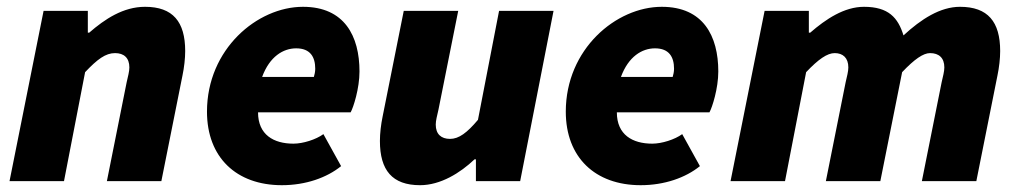

<svg xmlns="http://www.w3.org/2000/svg" viewBox="-20 -532 2996 564"><path d="M8 0H168L230 -320C266 -358 290 -376 318 -376C344 -376 360 -362 360 -334C360 -322 356 -308 352 -290L294 0H454L516 -310C521 -334 524 -360 524 -382C524 -468 488 -512 406 -512C342 -512 288 -476 242 -436H238V-500H108Z M808 12C878 12 940 -10 982 -44L930 -138C908 -122 870 -110 842 -110C784 -110 738 -136 738 -202H1010C1018 -216 1036 -272 1036 -322C1036 -426 992 -512 870 -512C736 -512 588 -388 588 -204C588 -70 674 12 808 12ZM750 -306C772 -366 812 -390 850 -390C892 -390 906 -364 906 -330C906 -321 904 -313 902 -306Z M1214 12C1274 12 1332 -24 1374 -64H1378V0H1508L1606 -500H1446L1384 -180C1352 -142 1328 -124 1302 -124C1276 -124 1260 -138 1260 -166C1260 -178 1264 -192 1268 -210L1326 -500H1166L1104 -190C1099 -166 1096 -140 1096 -118C1096 -32 1132 12 1214 12Z M1862 12C1932 12 1994 -10 2036 -44L1984 -138C1962 -122 1924 -110 1896 -110C1838 -110 1792 -136 1792 -202H2064C2072 -216 2090 -272 2090 -322C2090 -426 2046 -512 1924 -512C1790 -512 1642 -388 1642 -204C1642 -70 1728 12 1862 12ZM1804 -306C1826 -366 1866 -390 1904 -390C1946 -390 1960 -364 1960 -330C1960 -321 1958 -313 1956 -306Z M2126 0H2286L2348 -320C2384 -358 2410 -376 2432 -376C2456 -376 2472 -362 2472 -334C2472 -322 2468 -308 2464 -290L2406 0H2566L2630 -320C2666 -358 2692 -376 2712 -376C2738 -376 2754 -362 2754 -334C2754 -322 2750 -308 2746 -290L2688 0H2848L2910 -310C2915 -334 2918 -360 2918 -382C2918 -468 2882 -512 2800 -512C2742 -512 2686 -476 2634 -428C2618 -480 2590 -512 2518 -512C2460 -512 2406 -476 2360 -436H2356V-500H2226Z"/></svg>

Font: Source Sans Pro Black
Style: Italic
Weight: 900
Italic angle: -11°
Designer: Paul D. Hunt
Foundry: Adobe Systems Incorporated
Version: Version 3.006;hotconv 1.0.111;makeotfexe 2.5.65597